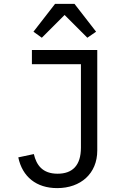

<svg xmlns="http://www.w3.org/2000/svg" viewBox="-20 -955 640 987"><path d="M144 -698V-625H396V-196C396 -104 352 -62 276 -62C198 -62 167 -107 154 -163L74 -146C95 -46 167 12 274 12C395 12 480 -63 480 -181V-698ZM263 -935 152 -792 195 -761 312 -878 429 -761 474 -792 363 -935Z"/></svg>

Font: IBM Mono
Style: Regular
Weight: 400
Monospace: yes
Designer: Mike Abbink, Paul van der Laan, Pieter van Rosmalen
Foundry: Bold Monday
Version: Version 2.3